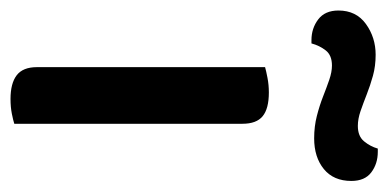

<svg xmlns="http://www.w3.org/2000/svg" viewBox="-234 -510 721 356"><g transform="rotate(90 126.0 -332.5)"><path d="M178 1Q172 3 159.5 5.5Q147 8 132 8Q103 8 88 -3.5Q73 -15 73 -41V-464Q80 -466 93 -468.5Q106 -471 120 -471Q150 -471 164 -459.5Q178 -448 178 -422ZM50 -669Q71 -669 89 -664Q107 -659 123.5 -652.5Q140 -646 154.5 -641Q169 -636 182 -636Q201 -636 210.5 -647.5Q220 -659 224 -673H230Q252 -673 268 -661Q284 -649 284 -624Q284 -591 262 -573Q240 -555 205 -555Q183 -555 163.5 -560Q144 -565 127.5 -571.5Q111 -578 96.5 -583Q82 -588 70 -588Q51 -588 42 -576.5Q33 -565 29 -550H23Q1 -550 -15.5 -562.5Q-32 -575 -32 -600Q-32 -633 -7 -651Q18 -669 50 -669Z"/></g></svg>

Font: Baloo 2 Medium
Style: Regular
Weight: 500
Designer: Sarang Kulkarni and Ek Type
Foundry: Ek Type
Version: Version 1.640;hotconv 1.0.111;makeotfexe 2.5.65597; ttfautoh